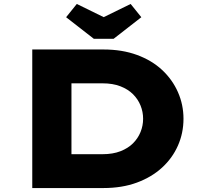

<svg xmlns="http://www.w3.org/2000/svg" viewBox="-20 -950 1045 970"><path d="M143 0V-700H503Q597 -700 672 -672.5Q747 -645 799 -596.5Q851 -548 879 -484.5Q907 -421 907 -350Q907 -278 879 -214.5Q851 -151 798.5 -103Q746 -55 671.5 -27.5Q597 0 503 0ZM341 -126 310 -171H498Q550 -171 588.5 -186Q627 -201 652 -226Q677 -251 690 -283Q703 -315 703 -350Q703 -385 690 -417Q677 -449 652 -474Q627 -499 588.5 -514Q550 -529 498 -529H307L341 -572ZM454 -754 314 -863 368 -930 519 -856H489L640 -930L694 -863L554 -754Z"/></svg>

Font: Lexend Peta ExtraBold
Style: Regular
Weight: 800
Version: Version 1.007